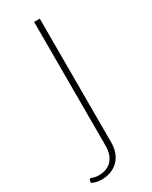

<svg xmlns="http://www.w3.org/2000/svg" viewBox="-212 -536 606 765"><g transform="rotate(-30 91.5 -153.5)"><path d="M120 -493V77Q120 100.5 113 120.5Q106 140.5 92.2 155Q78.5 169.5 58.8 177.8Q39 186 13.5 186Q-0.5 186 -10.8 183.2Q-21 180.5 -31 175.5L-28.5 163Q-27 159 -24.5 158.8Q-22 158.5 -17.5 160Q-13 161.5 -6.2 163.5Q0.5 165.5 10.5 165.5Q52 165.5 73 141.5Q94 117.5 94 77V-493Z"/></g></svg>

Font: Lato ExtraLight
Style: Regular
Weight: 275
Designer: Lukasz Dziedzic with Adam Twardoch and Botio Nikoltchev
Foundry: tyPoland Lukasz Dziedzic
Version: Version 2.015; 2015-08-06; http://www.latofonts.com/